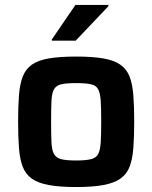

<svg xmlns="http://www.w3.org/2000/svg" viewBox="-20 -746 614 774"><path d="M287 8Q221 8 177 0Q133 -8 108 -26Q83 -44 71.5 -74Q60 -104 56.5 -149Q53 -194 53 -256Q53 -318 56.5 -362.5Q60 -407 71.5 -437Q83 -467 108 -485Q133 -503 177 -510.5Q221 -518 287 -518Q353 -518 396.5 -510.5Q440 -503 465.5 -485Q491 -467 502.5 -437Q514 -407 517.5 -362.5Q521 -318 521 -256Q521 -194 517.5 -149Q514 -104 502.5 -74Q491 -44 465.5 -26Q440 -8 396.5 0Q353 8 287 8ZM287 -99Q324 -99 345.5 -104Q367 -109 375.5 -124.5Q384 -140 386 -172Q388 -204 388 -256Q388 -308 386 -339.5Q384 -371 375.5 -386.5Q367 -402 345.5 -406.5Q324 -411 287 -411Q249 -411 228 -406.5Q207 -402 198 -386.5Q189 -371 187.5 -339.5Q186 -308 186 -256Q186 -204 187.5 -172Q189 -140 198 -124.5Q207 -109 228 -104Q249 -99 287 -99ZM189 -582V-587L284 -726H417V-721L285 -582Z"/></svg>

Font: Saira Thin SemiBold
Style: Regular
Weight: 600
Version: Version 1.101